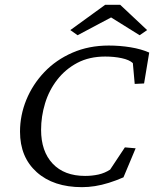

<svg xmlns="http://www.w3.org/2000/svg" viewBox="-20 -772 643 801"><path d="M322.3 8.8Q203.1 8.8 133.3 -53.7Q63.5 -116.2 63.5 -222.7Q63.5 -291 89.8 -355.5Q116.2 -419.9 165 -471.2Q213.9 -522.5 282.2 -552.2Q350.6 -582 433.6 -582Q480.5 -582 524.9 -574.7Q569.3 -567.4 602.5 -552.7L581.1 -423.8L542 -421.9L534.2 -508.8Q519.5 -522.5 487.8 -529.3Q456.1 -536.1 418.9 -536.1Q352.5 -536.1 302.7 -509.8Q252.9 -483.4 218.8 -439.5Q184.6 -395.5 168 -340.8Q151.4 -286.1 151.4 -230.5Q151.4 -140.6 199.7 -89.4Q248 -38.1 335 -38.1Q364.3 -38.1 390.6 -43.9Q417 -49.8 439.5 -64.5L501 -157.2L545.9 -153.3L495.1 -32.2Q463.9 -18.6 434.1 -9.3Q404.3 0 376.5 4.4Q348.6 8.8 322.3 8.8ZM593.8 -646.5 562.5 -625 417 -715.8H474.6L303.7 -625L273.4 -646.5L418.9 -752H481.4Z"/></svg>

Font: Crimson Pro Light
Style: Italic
Weight: 300
Italic angle: -12°
Designer: Jacques Le Bailly
Foundry: Baron von Fonthausen
Version: Version 1.003